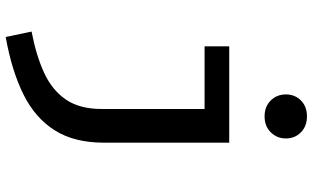

<svg xmlns="http://www.w3.org/2000/svg" viewBox="-226 -620 1068 655"><g transform="rotate(90 307.5 -293.0)"><path d="M377.4 -806.7Q410.8 -806.7 431.8 -786.2Q452.8 -765.6 452.8 -734.9Q452.8 -704.1 431.8 -683.1Q410.8 -662.1 377.4 -662.1Q344.1 -662.1 323.3 -683.1Q302.6 -704.1 302.6 -734.9Q302.6 -765.6 323.3 -786.2Q344.1 -806.7 377.4 -806.7ZM467.2 -541.5V-113.8Q467.2 -12.8 425.1 53.8Q383.1 120.5 302.6 160.5Q222.1 200.5 106.7 221L88.2 132.8Q168.7 117.4 228.2 90.3Q287.7 63.1 320 15.9Q352.3 -31.3 352.3 -106.2V-457.4H138.5V-541.5Z"/></g></svg>

Font: Fira Code Medium
Style: Regular
Weight: 500
Designer: Carrois Corporate, Edenspiekermann AG, Nikita Prokopov
Foundry: Carrois Corporate, Edenspiekermann AG, Nikita Prokopov
Version: Version 6.002